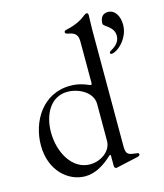

<svg xmlns="http://www.w3.org/2000/svg" viewBox="-116 -861 819 961"><g transform="rotate(-15 293.0 -380.5)"><path d="M250.4 -445C105.1 -445 31.6 -315 31.6 -194.2C31.6 -61.8 120.7 12.4 206.7 12.4C258.5 12.4 305.8 -15.6 348.7 -56.1C355.1 -61.1 356.9 -60.4 357.2 -52.2V-40.1V-3.6C356.9 5.3 359.7 12.1 368.6 12.1C372.9 12.1 392.4 6 484 -13.5C491.8 -15.3 496.4 -19.5 496.4 -24.1C496.4 -31.6 489.7 -31.6 484 -32.3C444.6 -36.9 429.7 -38.4 429.7 -82.4V-687.9C429.7 -718 431.8 -743.3 431.8 -761.4C431.8 -771.7 428.3 -774.1 422.6 -774.1C419 -774.1 415.5 -772 410.2 -768.1C393.8 -755.3 366.1 -734 306.1 -720.9C297.9 -719.5 293.3 -716.3 293.3 -710.6C293.3 -704.9 297.9 -702.4 305 -700.6C329.5 -695 357.2 -692.1 357.2 -646V-430.4C356.9 -422.2 354.4 -420.5 346.6 -422.9L341.6 -425.1C319.2 -434.7 289.8 -445 250.4 -445ZM97.3 -244C97.3 -333.5 139.2 -419.4 229 -419.4C287.6 -419.4 357.2 -382.5 357.2 -322.1V-131C357.2 -77.8 302.2 -39.1 245.4 -39.1C153.4 -39.1 97.3 -140.3 97.3 -244ZM485.1 -552.6C485.1 -549.4 486.9 -545.8 492.2 -545.5C521.7 -545.8 585.2 -599.1 585.6 -671.2C585.6 -716.6 564.3 -752.8 528.4 -752.8C485.8 -752.8 486.9 -710.9 486.5 -703.1C486.9 -687.5 540.5 -675.4 540.8 -627.1C540.5 -588.8 509.6 -571.7 490.8 -560.4C487.2 -558.2 485.1 -556.1 485.1 -552.6Z"/></g></svg>

Font: Margiela Serif
Style: Regular
Weight: 400
Designer: Andreas Faust, Stefan Endress
Version: Version 1.002;FEAKit 1.0